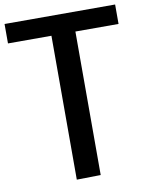

<svg xmlns="http://www.w3.org/2000/svg" viewBox="-93 -907 755 976"><g transform="rotate(-10 284.5 -419.5)"><path d="M223.3 2V-740.7H-1V-841H569.7V-740.7H347V0Z"/></g></svg>

Font: Matangi Light
Style: Regular
Weight: 300
Designer: Prashant Pant
Foundry: The Graphic Ant
Version: Version 3.002